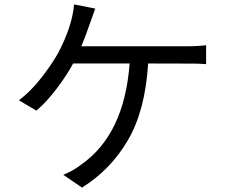

<svg xmlns="http://www.w3.org/2000/svg" viewBox="-20 -812 1040 871"><path d="M352 39 267 -19Q312 -37 348 -65Q544 -202 568 -524H312Q280 -466 235 -407Q190 -348 145 -310L66 -357Q121 -399 169 -461Q217 -523 244 -572Q308 -694 316 -792L412 -773L387 -703Q366 -642 349 -602H821Q877 -602 915 -607V-521Q890 -523 864 -523.5Q838 -524 652 -524Q639 -311 560.5 -176.5Q482 -42 352 39Z"/></svg>

Font: Source Han Sans & Saira Hybrid
Style: Regular
Weight: 400
Designer: Ryoko NISHIZUKA 西塚涼子 (kana & ideographs); Paul D. Hunt (Latin, Greek & Cyrillic); Wenlong ZHANG 张文龙 (bopomofo); Sandoll 
Foundry: Adobe Systems Incorporated
Version: Version 1.00;August 2, 2021;FontCreator 13.0.0.2675 64-bit